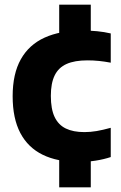

<svg xmlns="http://www.w3.org/2000/svg" viewBox="-20 -687 523 827"><path d="M318.5 10.5Q227 10.5 163.8 -20.5Q100.5 -51.5 67.5 -114.2Q34.5 -177 34.5 -272.5Q34.5 -369 69.8 -431.8Q105 -494.5 172.2 -525Q239.5 -555.5 335 -555.5Q368.5 -555.5 398.8 -552.5Q429 -549.5 457 -543V-417Q431 -422 406.5 -424.5Q382 -427 356.5 -427Q301.5 -427 266.8 -411.5Q232 -396 215.5 -362.2Q199 -328.5 199 -274Q199 -217.5 215.2 -183.2Q231.5 -149 263.5 -133.5Q295.5 -118 343.5 -118Q369.5 -118 396 -122.5Q422.5 -127 457 -136.5V-10.5Q427 -0.5 391.5 5Q356 10.5 318.5 10.5ZM235 120V-21H371V120ZM235 -526V-667H371V-526Z"/></svg>

Font: Encode Sans SC Condensed Thin
Style: Bold
Weight: 700
Version: Version 3.002